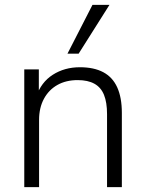

<svg xmlns="http://www.w3.org/2000/svg" viewBox="-20 -771 600 791"><path d="M80 0V-485H140V-372H129Q149 -432 197.5 -463Q246 -494 309 -494Q367 -494 405.5 -473.5Q444 -453 463 -411Q482 -369 482 -306V0H421V-301Q421 -349 408.5 -380Q396 -411 369 -426Q342 -441 300 -441Q252 -441 216.5 -421Q181 -401 161 -364Q141 -327 141 -277V0ZM258 -550 361 -751H431L304 -550Z"/></svg>

Font: Nunito Sans 12pt ExtraLight 12pt Light
Style: Regular
Weight: 300
Version: Version 3.101;gftools[0.9.27]